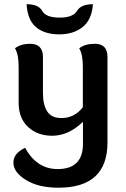

<svg xmlns="http://www.w3.org/2000/svg" viewBox="-20 -626 586 895"><path d="M366.7 -58.1Q299.3 6.8 223.1 6.8Q155.3 6.8 111.1 -33.9Q66.9 -74.7 66.9 -147V-315.9Q66.9 -373 49.8 -400.9Q77.1 -421.9 120.1 -421.9Q180.2 -421.9 180.2 -360.4V-191.9Q180.2 -137.7 200 -106.7Q219.7 -75.7 266.6 -75.7Q326.7 -75.7 366.2 -126V-315.9Q366.2 -373 349.1 -400.9Q376.5 -421.9 421.9 -421.9Q481 -421.9 481 -360.4V38.1Q481 249 252.4 249Q159.2 249 100.8 212.9Q42.5 176.8 42.5 132.3Q42.5 88.4 97.2 63Q150.9 162.1 249 162.1Q366.7 162.1 366.7 44.4ZM256.3 -465.8Q189 -465.8 148.7 -498.8Q108.4 -531.7 104 -606.4Q159.7 -606.4 176.8 -575.2Q193.8 -543.9 258.3 -543.9Q320.3 -543.9 338.9 -575.2Q357.4 -606.4 413.1 -606.4Q408.2 -534.2 365.2 -500Q322.3 -465.8 256.3 -465.8Z"/></svg>

Font: ALMAS
Style: Bold
Weight: 700
Designer: ALMAS Font/ by Husham Jawad Kadhim, derived from the Bainsely font by/ Paul James MIller
Foundry: High-Logic / Made with FontCreator
Version: Version 1.411;September 19, 2021;FontCreator 14.0.0.2814 32-